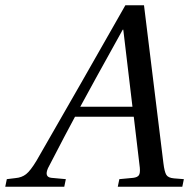

<svg xmlns="http://www.w3.org/2000/svg" viewBox="-43 -712 721 732"><path d="M-23 0 -17 -29 16 -33Q40 -35 56.5 -48Q73 -61 96 -99Q99 -104 267 -397L435 -692H506L580 -90Q584 -57 591 -45.5Q598 -34 620 -32L658 -29L652 0H406L412 -29L465 -34Q481 -36 486.5 -44Q492 -52 490 -73L467 -267H243Q214 -214 140 -71Q125 -37 153 -34L208 -29L202 0ZM263 -305H462L427 -599H425Q305 -383 263 -305Z"/></svg>

Font: Lingua Franca
Style: Italic
Weight: 400
Italic angle: -13°
Version: Version 1.19